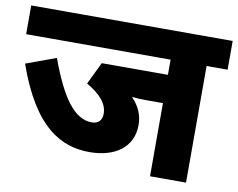

<svg xmlns="http://www.w3.org/2000/svg" viewBox="-71 -715 1003 809"><g transform="rotate(10 431.0 -311.0)"><path d="M772 -499H862V-622H0V-499H618V-434H335L289 -339C349 -304 380 -268 380 -225C380 -196 363 -181 336 -181C262 -181 204 -262 145 -423L17 -376C108 -117 228 -56 349 -56C456 -56 533 -108 533 -204C533 -248 516 -284 485 -316C501 -314 523 -313 550 -313H618V0H772Z"/></g></svg>

Font: Noto Sans Devanagari UI ExtraBold
Style: Regular
Weight: 800
Designer: Jelle Bosma - Monotype Design Team
Foundry: Monotype Imaging Inc.
Version: Version 2.003